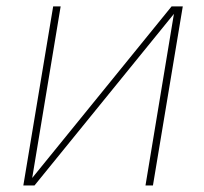

<svg xmlns="http://www.w3.org/2000/svg" viewBox="-20 -565 621 585"><path d="M78.1 -22.7 502.8 -545.5H536.9L446 0H423.3L509.9 -522.7L85.2 0H51.1L142 -545.5H164.8Z"/></svg>

Font: Inter UI Thin
Style: Italic
Weight: 100
Italic angle: -9.39999°
Designer: Rasmus Andersson
Foundry: rsms
Version: 3.2;8d6f07862